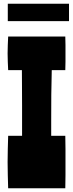

<svg xmlns="http://www.w3.org/2000/svg" viewBox="-20 -1015 395 1035"><path d="M99 -283V-445Q99 -509 98.5 -554Q98 -599 98 -637H24Q23 -660 22 -682Q21 -704 21 -727Q21 -750 22 -773Q23 -796 24 -818H332Q333 -795 333 -772.5Q333 -750 333 -727Q333 -704 333 -682Q333 -660 332 -637H259Q257 -570 256.5 -505Q256 -440 256 -360V-283H332Q333 -247 333 -212Q333 -177 333 -141Q333 -106 333 -70.5Q333 -35 332 0H24Q23 -35 22 -70.5Q21 -106 21 -141Q21 -177 22 -212Q23 -247 24 -283ZM352 -995V-901H22V-995Z"/></svg>

Font: Ranchers
Style: Regular
Weight: 400
Designer: Pablo Impallari, Brenda Gallo
Foundry: Pablo Impallari, Brenda Gallo
Version: Version 1.000; ttfautohint (v0.8) -G 200 -r 50